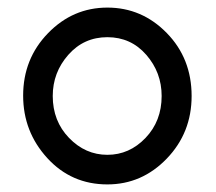

<svg xmlns="http://www.w3.org/2000/svg" viewBox="-20 -475 568 506"><path d="M41 -223Q41 -320 106.5 -387.5Q172 -455 263 -455Q354 -455 419.5 -388Q485 -321 485 -222Q485 -125 419.5 -57Q354 11 263 11Q168 11 104.5 -58.5Q41 -128 41 -223ZM119 -222Q119 -156 162 -111.5Q205 -67 263 -67Q321 -67 363.5 -111.5Q406 -156 406 -222Q406 -284 365.5 -330.5Q325 -377 263 -377Q201 -377 160 -330.5Q119 -284 119 -222Z"/></svg>

Font: CMU Sans Serif
Style: Medium
Weight: 500
Version: Version 0.7.0